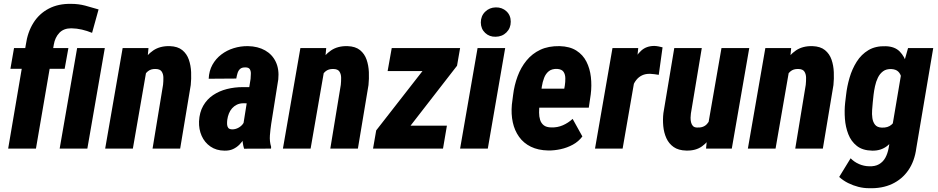

<svg xmlns="http://www.w3.org/2000/svg" viewBox="-20 -781 4929 1009"><path d="M168.9 0H22.9L115.7 -545.9Q125 -611.8 155.3 -660.4Q185.5 -709 236.1 -735.6Q286.6 -762.2 354.5 -760.7Q392.1 -760.7 427.5 -751.5Q462.9 -742.2 498 -731.4L463.9 -608.4Q437.5 -619.1 410.4 -625.5Q383.3 -631.8 354.5 -632.3Q314.5 -632.3 291.7 -608.2Q269 -584 262.7 -546.4ZM339.4 -528.3 319.8 -419.4H34.7L53.7 -528.3ZM530.8 -528.3 439 0H293.5L385.3 -528.3Z M749 -407.7 678.2 0H532.7L624.5 -528.3H760.3ZM709.5 -281.2 679.7 -279.8Q683.1 -321.3 694.3 -367.2Q705.6 -413.1 727.8 -452.4Q750 -491.7 785.4 -515.9Q820.8 -540 872.6 -538.6Q914.1 -537.1 938 -517.6Q961.9 -498 972.4 -467.5Q982.9 -437 984.4 -401.9Q985.8 -366.7 982.4 -334L926.8 0H781.7L836.9 -335.4Q838.9 -354 838.6 -372.8Q838.4 -391.6 829.8 -404.8Q821.3 -418 797.9 -418.5Q772 -419.4 755.9 -405.3Q739.7 -391.1 730.7 -369.4Q721.7 -347.7 717 -323.7Q712.4 -299.8 709.5 -281.2Z M1258.8 -127.4 1296.9 -366.7Q1297.9 -379.9 1298.3 -393.6Q1298.8 -407.2 1293 -417Q1287.1 -426.8 1269.5 -426.8Q1251 -427.2 1241.7 -418.7Q1232.4 -410.2 1228.3 -396.5Q1224.1 -382.8 1221.7 -368.2L1076.7 -367.2Q1078.6 -408.7 1096.4 -440.7Q1114.3 -472.7 1143.1 -494.6Q1171.9 -516.6 1208 -527.8Q1244.1 -539.1 1283.2 -538.6Q1335.4 -537.6 1373.3 -516.1Q1411.1 -494.6 1429.4 -455.8Q1447.8 -417 1442.4 -363.8L1405.3 -130.4Q1400.9 -101.1 1398.4 -69.6Q1396 -38.1 1404.8 -9.3L1404.3 0L1262.7 0.5Q1253.4 -30.3 1253.9 -63Q1254.4 -95.7 1258.8 -127.4ZM1310.1 -322.8 1295.9 -237.8 1257.3 -238.3Q1238.8 -237.8 1224.4 -230.7Q1210 -223.6 1199.5 -211.7Q1189 -199.7 1182.9 -184.3Q1176.8 -168.9 1174.3 -151.4Q1172.9 -139.6 1173.3 -128.2Q1173.8 -116.7 1179.4 -109.1Q1185.1 -101.6 1200.2 -101.1Q1215.8 -101.1 1230.2 -108.2Q1244.6 -115.2 1254.4 -127Q1264.2 -138.7 1266.1 -154.8L1283.2 -94.2Q1274.4 -73.7 1263.7 -54.7Q1252.9 -35.6 1238.3 -21Q1223.6 -6.3 1204.8 2.4Q1186 11.2 1159.7 10.7Q1116.7 10.3 1085.9 -11Q1055.2 -32.2 1039.8 -66.9Q1024.4 -101.6 1025.9 -143.1Q1028.3 -190.9 1047.9 -225.1Q1067.4 -259.3 1099.6 -281Q1131.8 -302.7 1172.1 -313Q1212.4 -323.2 1255.9 -323.2Z M1683.1 -407.7 1612.3 0H1466.8L1558.6 -528.3H1694.3ZM1643.6 -281.2 1613.8 -279.8Q1617.2 -321.3 1628.4 -367.2Q1639.6 -413.1 1661.9 -452.4Q1684.1 -491.7 1719.5 -515.9Q1754.9 -540 1806.6 -538.6Q1848.1 -537.1 1872.1 -517.6Q1896 -498 1906.5 -467.5Q1917 -437 1918.5 -401.9Q1919.9 -366.7 1916.5 -334L1860.8 0H1715.8L1771 -335.4Q1772.9 -354 1772.7 -372.8Q1772.5 -391.6 1763.9 -404.8Q1755.4 -418 1731.9 -418.5Q1706.1 -419.4 1689.9 -405.3Q1673.8 -391.1 1664.8 -369.4Q1655.8 -347.7 1651.1 -323.7Q1646.5 -299.8 1643.6 -281.2Z M2328.6 -120.6 2308.1 0H1977.1L1998 -120.6ZM2381.8 -435.5 2043.9 0H1940.4L1957 -95.7L2294.4 -528.3H2397.9ZM2349.1 -528.3 2328.1 -407.7H2017.1L2038.6 -528.3Z M2634.8 -528.3 2543.5 0H2397.9L2489.7 -528.3ZM2506.8 -662.6Q2506.8 -696.8 2529.5 -719.2Q2552.2 -741.7 2585.9 -742.2Q2618.7 -742.7 2641.4 -721.7Q2664.1 -700.7 2664.1 -667Q2664.1 -633.3 2641.6 -610.8Q2619.1 -588.4 2585 -587.9Q2552.2 -586.9 2529.8 -607.9Q2507.3 -628.9 2506.8 -662.6Z M2860.8 9.8Q2808.1 8.8 2769.8 -10Q2731.4 -28.8 2707.8 -62Q2684.1 -95.2 2674.8 -138.2Q2665.5 -181.2 2669.9 -231L2676.3 -280.8Q2682.6 -333 2700 -379.9Q2717.3 -426.8 2747.1 -463.1Q2776.9 -499.5 2819.6 -519.5Q2862.3 -539.6 2920.9 -538.6Q2974.6 -537.1 3009 -515.1Q3043.5 -493.2 3061.8 -457Q3080.1 -420.9 3085.2 -376.2Q3090.3 -331.5 3084.5 -285.2L3074.2 -215.3H2723.6L2741.2 -315.4L2945.3 -314.9L2948.2 -331.1Q2951.2 -350.1 2950.9 -369.9Q2950.7 -389.6 2941.7 -403.3Q2932.6 -417 2908.2 -418.9Q2880.4 -419.9 2864 -406.7Q2847.7 -393.6 2839.4 -371.8Q2831.1 -350.1 2827.4 -325.9Q2823.7 -301.8 2821.3 -280.8L2815.4 -230.5Q2813 -209.5 2813 -189Q2813 -168.5 2818.4 -151.1Q2823.7 -133.8 2837.4 -122.8Q2851.1 -111.8 2877.4 -111.3Q2909.7 -110.4 2937.7 -122.6Q2965.8 -134.8 2989.3 -156.2L3040.5 -64Q3020.5 -37.1 2990.5 -20.8Q2960.4 -4.4 2926.5 2.9Q2892.6 10.3 2860.8 9.8Z M3320.8 -396 3252 0H3106.9L3198.7 -528.3H3334ZM3461.9 -532.2 3441.9 -387.7Q3430.7 -389.6 3419.2 -391.1Q3407.7 -392.6 3396.5 -393.1Q3372.1 -393.6 3354.2 -385Q3336.4 -376.5 3324.2 -361.1Q3312 -345.7 3304.7 -326.2Q3297.4 -306.6 3293.5 -284.7L3269.5 -299.8Q3273.4 -330.6 3281.7 -371.3Q3290 -412.1 3306.2 -450.9Q3322.3 -489.7 3349.4 -514.6Q3376.5 -539.6 3418.9 -539.6Q3430.2 -539.1 3440.4 -537.1Q3450.7 -535.2 3461.9 -532.2Z M3703.1 -135.3 3771.5 -528.3H3917.5L3825.7 0H3690.4ZM3732.4 -238.3 3766.6 -239.3Q3762.7 -200.2 3752.4 -156Q3742.2 -111.8 3722.2 -73.7Q3702.1 -35.6 3669.2 -12Q3636.2 11.7 3586.4 10.3Q3545.4 9.3 3520.3 -8.3Q3495.1 -25.9 3481.9 -54.9Q3468.8 -84 3465.6 -118.4Q3462.4 -152.8 3466.3 -186.5L3523.4 -528.3H3668L3610.8 -184.6Q3609.4 -175.3 3609.1 -162.6Q3608.9 -149.9 3611.6 -138.4Q3614.3 -127 3621.3 -119.1Q3628.4 -111.3 3642.6 -110.8Q3677.2 -108.9 3695.6 -129.6Q3713.9 -150.4 3721.7 -180.9Q3729.5 -211.4 3732.4 -238.3Z M4126.5 -407.7 4055.7 0H3910.2L4002 -528.3H4137.7ZM4086.9 -281.2 4057.1 -279.8Q4060.5 -321.3 4071.8 -367.2Q4083 -413.1 4105.2 -452.4Q4127.4 -491.7 4162.8 -515.9Q4198.2 -540 4250 -538.6Q4291.5 -537.1 4315.4 -517.6Q4339.4 -498 4349.9 -467.5Q4360.4 -437 4361.8 -401.9Q4363.3 -366.7 4359.9 -334L4304.2 0H4159.2L4214.4 -335.4Q4216.3 -354 4216.1 -372.8Q4215.8 -391.6 4207.3 -404.8Q4198.7 -418 4175.3 -418.5Q4149.4 -419.4 4133.3 -405.3Q4117.2 -391.1 4108.2 -369.4Q4099.1 -347.7 4094.5 -323.7Q4089.8 -299.8 4086.9 -281.2Z M4752 -528.3H4884.3L4795.4 -2.4Q4786.6 65.4 4753.7 113.3Q4720.7 161.1 4668 185.8Q4615.2 210.4 4545.9 208Q4518.6 208 4490.7 200.9Q4462.9 193.8 4437 180.9Q4411.1 168 4390.1 148.9L4450.2 50.8Q4469.2 70.3 4494.6 81.3Q4520 92.3 4547.4 92.8Q4578.6 94.2 4599.6 82Q4620.6 69.8 4632.6 48.1Q4644.5 26.4 4649.9 -2.4L4719.2 -412.6ZM4421.4 -240.7 4426.3 -281.7Q4431.2 -326.7 4444.6 -372.6Q4458 -418.5 4482.2 -456.8Q4506.3 -495.1 4543.9 -517.6Q4581.5 -540 4635.3 -538.1Q4682.6 -536.6 4708.5 -510Q4734.4 -483.4 4745.1 -443.8Q4755.9 -404.3 4757.3 -360.8Q4758.8 -317.4 4756.8 -282.2L4751 -239.7Q4745.1 -204.6 4731.7 -160.9Q4718.3 -117.2 4696.3 -77.9Q4674.3 -38.6 4641.6 -13.4Q4608.9 11.7 4563.5 10.7Q4513.2 9.8 4482.9 -14.2Q4452.6 -38.1 4438 -75.9Q4423.3 -113.8 4420.2 -157Q4417 -200.2 4421.4 -240.7ZM4570.8 -283.2 4566.4 -241.7Q4564.9 -225.1 4563.2 -203.1Q4561.5 -181.2 4564.5 -160.4Q4567.4 -139.6 4578.6 -125.5Q4589.8 -111.3 4613.8 -110.4Q4646 -108.9 4665.3 -126Q4684.6 -143.1 4693.8 -169.4Q4703.1 -195.8 4706.1 -222.2L4716.3 -299.3Q4717.8 -316.4 4719 -336.4Q4720.2 -356.4 4716.3 -374.8Q4712.4 -393.1 4700.4 -404.8Q4688.5 -416.5 4665.5 -418Q4638.2 -419.4 4620.8 -406.5Q4603.5 -393.6 4593.5 -372.8Q4583.5 -352.1 4578.4 -328.1Q4573.2 -304.2 4570.8 -283.2Z"/></svg>

Font: Roboto Condensed ExtraBold
Style: Italic
Weight: 800
Italic angle: -12°
Designer: Christian Robertson
Foundry: Google
Version: Version 3.008; 2023